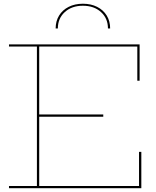

<svg xmlns="http://www.w3.org/2000/svg" viewBox="-20 -984 818 1004"><path d="M556 -835H544.5Q544.5 -888 508 -921Q471.5 -954 413.5 -954Q355.5 -954 319 -921Q282.5 -888 282.5 -835H271Q271 -873.5 289 -902.8Q307 -932 339.2 -948.2Q371.5 -964.5 413.5 -964.5Q455.5 -964.5 487.8 -948.2Q520 -932 538 -902.8Q556 -873.5 556 -835ZM520 -385.5V-373.5H179V-385.5ZM707 -190H719V0H27V-11.5H173V-740.5H27V-752H710V-562H698V-740.5H185V-11.5H707Z"/></svg>

Font: Hepta Slab ExtraLight Thin
Style: Regular
Weight: 250
Version: Version 1.102